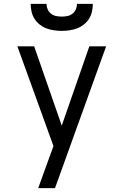

<svg xmlns="http://www.w3.org/2000/svg" viewBox="-20 -760 640 995"><path d="M178 215Q191 180 203.5 144.5Q216 109 229 74L257 -3L158 -277L70 -520H157L300 -109L443 -520H530L265 215ZM300 -600Q280 -600 259.5 -603Q239 -606 220.5 -613Q202 -620 185.5 -633Q169 -646 158.5 -663Q148 -680 143.5 -700Q139 -720 139 -740H221Q221 -725 227 -711.5Q233 -698 244.5 -689Q256 -680 270.5 -677Q285 -674 300 -674Q315 -674 329.5 -677Q344 -680 355.5 -689Q367 -698 373 -711.5Q379 -725 379 -740H461Q461 -720 456.5 -700Q452 -680 441.5 -663Q431 -646 414.5 -633Q398 -620 379.5 -613Q361 -606 340.5 -603Q320 -600 300 -600Z"/></svg>

Font: Iosevka Custom Extended
Style: Regular
Weight: 400
Width: 7
Monospace: yes
Designer: Belleve Invis
Foundry: Belleve Invis
Version: Version 11.2.4; ttfautohint (v1.8.4)